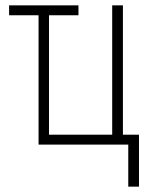

<svg xmlns="http://www.w3.org/2000/svg" viewBox="-20 -540 540 717"><path d="M459 157V0H124V-483H14V-520H273V-483H163V-37H399V-520H439V-37H499V157Z"/></svg>

Font: Zed Sans Extralight
Style: Regular
Weight: 200
Designer: Belleve Invis
Foundry: Belleve Invis
Version: Version 1.0.0; ttfautohint (v1.8.4)